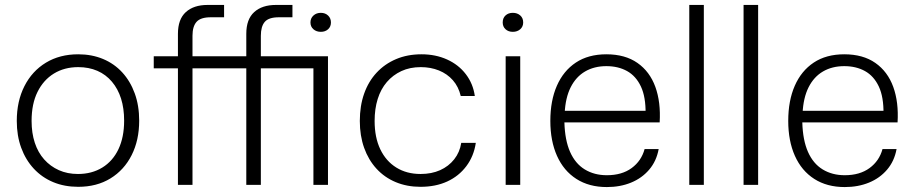

<svg xmlns="http://www.w3.org/2000/svg" viewBox="-20 -749 3698 778"><path d="M297 8Q241 8 195.5 -11Q150 -30 117 -65.5Q84 -101 66 -150Q48 -199 48 -259Q48 -339 79 -400Q110 -461 166 -495Q222 -529 297 -529Q352 -529 397.5 -510Q443 -491 475.5 -455.5Q508 -420 526 -370.5Q544 -321 544 -260Q544 -181 513.5 -120.5Q483 -60 427.5 -26Q372 8 297 8ZM296 -44Q352 -44 394.5 -70Q437 -96 460 -144.5Q483 -193 483 -260Q483 -310 470.5 -349.5Q458 -389 433.5 -418Q409 -447 374.5 -462Q340 -477 297 -477Q241 -477 198.5 -451Q156 -425 132 -376.5Q108 -328 108 -259Q108 -210 121 -170.5Q134 -131 159 -103Q184 -75 218.5 -59.5Q253 -44 296 -44Z M701 0V-472H603V-521H701V-612Q701 -671 733 -700Q765 -729 821 -729H888V-679H834Q793 -679 776.5 -660.5Q760 -642 760 -604V-521H978V-612Q978 -671 1010 -700Q1042 -729 1098 -729H1165V-679H1110Q1069 -679 1053 -660.5Q1037 -642 1037 -604V-521H1309V0H1250V-472H1037V0H978V-472H760V0ZM1280 -620Q1262 -620 1250 -630.5Q1238 -641 1238 -658Q1238 -675 1250 -686Q1262 -697 1280 -697Q1298 -697 1309.5 -686Q1321 -675 1321 -658Q1321 -641 1309.5 -630.5Q1298 -620 1280 -620Z M1684 8Q1629 8 1583.5 -11Q1538 -30 1505.5 -65.5Q1473 -101 1455.5 -150Q1438 -199 1438 -259Q1438 -320 1455.5 -369.5Q1473 -419 1506 -454.5Q1539 -490 1585 -509.5Q1631 -529 1688 -529Q1745 -529 1791.5 -508Q1838 -487 1867.5 -448.5Q1897 -410 1904 -360H1847Q1838 -398 1815 -424Q1792 -450 1758.5 -463.5Q1725 -477 1685 -477Q1641 -477 1606.5 -461Q1572 -445 1547.5 -416.5Q1523 -388 1510.5 -348Q1498 -308 1498 -259Q1498 -192 1521 -144Q1544 -96 1586 -70Q1628 -44 1684 -44Q1729 -44 1763.5 -59.5Q1798 -75 1820.5 -103.5Q1843 -132 1849 -170H1908Q1900 -116 1869.5 -75.5Q1839 -35 1792 -13.5Q1745 8 1684 8Z M2029 0V-521H2088V0ZM2058 -620Q2040 -620 2028.5 -630.5Q2017 -641 2017 -658Q2017 -676 2028.5 -686.5Q2040 -697 2058 -697Q2076 -697 2088 -686.5Q2100 -676 2100 -658Q2100 -641 2088 -630.5Q2076 -620 2058 -620Z M2439 9Q2367 9 2315.5 -24Q2264 -57 2237 -117.5Q2210 -178 2210 -259Q2210 -341 2236.5 -401.5Q2263 -462 2313.5 -495.5Q2364 -529 2437 -529Q2513 -529 2563 -494Q2613 -459 2635.5 -397Q2658 -335 2653 -253H2267Q2269 -181 2290 -133.5Q2311 -86 2349.5 -62.5Q2388 -39 2439 -39Q2500 -39 2539.5 -68Q2579 -97 2592 -145H2649Q2640 -96 2610.5 -61.5Q2581 -27 2537 -9Q2493 9 2439 9ZM2268 -289 2261 -300H2603L2596 -287Q2597 -356 2577 -398.5Q2557 -441 2521 -461Q2485 -481 2437 -481Q2388 -481 2351 -459.5Q2314 -438 2292.5 -395.5Q2271 -353 2268 -289Z M2773 0V-729H2832V0Z M2993 0V-729H3052V0Z M3403 9Q3331 9 3279.5 -24Q3228 -57 3201 -117.5Q3174 -178 3174 -259Q3174 -341 3200.5 -401.5Q3227 -462 3277.5 -495.5Q3328 -529 3401 -529Q3477 -529 3527 -494Q3577 -459 3599.5 -397Q3622 -335 3617 -253H3231Q3233 -181 3254 -133.5Q3275 -86 3313.5 -62.5Q3352 -39 3403 -39Q3464 -39 3503.5 -68Q3543 -97 3556 -145H3613Q3604 -96 3574.5 -61.5Q3545 -27 3501 -9Q3457 9 3403 9ZM3232 -289 3225 -300H3567L3560 -287Q3561 -356 3541 -398.5Q3521 -441 3485 -461Q3449 -481 3401 -481Q3352 -481 3315 -459.5Q3278 -438 3256.5 -395.5Q3235 -353 3232 -289Z"/></svg>

Font: Mona Sans Light
Style: Regular
Weight: 300
Designer: Deni Anggara
Foundry: GitHub
Version: Version 2.000